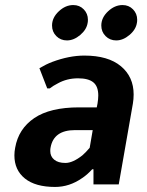

<svg xmlns="http://www.w3.org/2000/svg" viewBox="-20 -730 580 760"><path d="M37 -115Q37 -130 40 -145Q53 -220 115.5 -262.5Q178 -305 293 -305H363L366 -320Q369 -338 369 -352Q369 -388 349.5 -404Q330 -420 289 -420Q245 -420 209 -400Q191 -391 177 -380H167L136 -460Q163 -476 187 -485Q254 -510 314 -510Q408 -510 458.5 -468Q509 -426 509 -356Q509 -338 506 -320L450 0H350V-60H345Q325 -38 305 -25Q255 10 198 10Q120 10 78.5 -23.5Q37 -57 37 -115ZM306 -115Q319 -126 335 -145L347 -215H277Q192 -215 180 -145Q179 -141 179 -132Q179 -111 194.5 -98Q210 -85 239 -85Q268 -85 306 -115ZM186 -629Q186 -660 212.5 -685Q239 -710 270 -710Q295 -710 311.5 -693Q328 -676 328 -652Q328 -644 327 -640Q323 -613 297.5 -591.5Q272 -570 245 -570Q220 -570 203 -587Q186 -604 186 -629ZM381 -629Q381 -660 407.5 -685Q434 -710 465 -710Q490 -710 506.5 -693Q523 -676 523 -652Q523 -644 522 -640Q518 -613 492.5 -591.5Q467 -570 440 -570Q415 -570 398 -587Q381 -604 381 -629Z"/></svg>

Font: Scada
Style: Bold Italic
Weight: 700
Italic angle: -10°
Version: Version 4.000